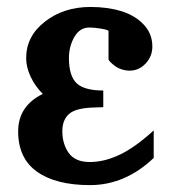

<svg xmlns="http://www.w3.org/2000/svg" viewBox="-20 -520 485 552"><path d="M421.9 -65.9Q339.8 12.2 238.8 12.2Q140.6 12.2 86.4 -26.4Q32.2 -64.9 32.2 -142.1Q32.2 -215.3 103 -250Q80.6 -272.5 67.9 -299.8Q55.2 -327.1 55.2 -353Q55.2 -416 109.4 -458Q163.6 -500 240.2 -500Q289.1 -500 328.4 -488Q367.7 -476.1 392.8 -449.7Q418 -423.3 418 -386.2Q418 -357.9 398.7 -337.4Q379.4 -316.9 353 -316.9Q341.3 -316.9 330.6 -320.3Q319.8 -323.7 313.2 -328.4Q306.6 -333 301.5 -337.6Q296.4 -342.3 293.9 -345.7L292 -349.1V-431.2Q289.1 -434.6 270 -437.7Q251 -440.9 236.8 -440.9Q209.5 -440.9 193.8 -413.8Q178.2 -386.7 178.2 -353Q178.2 -301.8 200.2 -280.8Q222.2 -259.8 276.9 -259.8V-211.9L250 -210.9Q197.3 -209.5 178.2 -192.1Q159.2 -174.8 159.2 -143.1Q159.2 -106 177.7 -80.1Q196.3 -54.2 237.8 -54.2Q279.8 -54.2 323.7 -75Q367.7 -95.7 421.9 -145Z"/></svg>

Font: Veleka
Style: Bold
Weight: 700
Designer: Stefan Peev, Context Ltd, 2016; SIL International, 1997-2014.
Foundry: Stefan Peev, Context Ltd, 2016
Version: Version 1.000